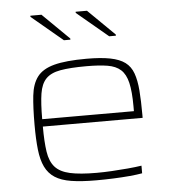

<svg xmlns="http://www.w3.org/2000/svg" viewBox="-52 -772 746 828"><g transform="rotate(-5 320.5 -358.0)"><path d="M331 8Q267 8 223.5 1Q180 -6 153 -23.5Q126 -41 111.5 -71Q97 -101 92 -146Q87 -191 87 -254Q87 -329 92.5 -379.5Q98 -430 121 -460.5Q144 -491 194.5 -504.5Q245 -518 335 -518Q397 -518 437.5 -510Q478 -502 501.5 -484.5Q525 -467 536 -436.5Q547 -406 550.5 -361.5Q554 -317 554 -256V-243H122Q122 -177 128.5 -134Q135 -91 156.5 -67Q178 -43 221 -33.5Q264 -24 336 -24Q367 -24 402 -26Q437 -28 471 -31Q505 -34 531 -38V-5Q509 -1 476 2Q443 5 405.5 6.5Q368 8 331 8ZM519 -255V-296Q519 -360 510 -398Q501 -436 480 -455Q459 -474 423 -480Q387 -486 332 -486Q261 -486 219 -478.5Q177 -471 156 -449Q135 -427 128.5 -385.5Q122 -344 122 -275H539ZM470 -606H441L306 -719V-724H355L470 -611ZM273 -606H245L110 -719V-724H158L273 -611Z"/></g></svg>

Font: Saira Expanded Thin
Style: Regular
Weight: 250
Width: 7
Designer: Hector Gatti with collaboration of the Omnibus-Type team
Foundry: Omnibus-Type
Version: Version 1.101